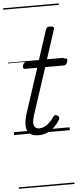

<svg xmlns="http://www.w3.org/2000/svg" viewBox="-76 -922 565 1335"><g transform="rotate(-5 206.5 -255.0)"><path d="M168 16Q130 16 108.5 -1Q87 -18 84.5 -53.5Q82 -89 99 -143L200 -452H116Q105 -452 102.5 -458.5Q100 -465 103 -477Q107 -489 113 -494.5Q119 -500 130 -500H215L283 -709Q287 -721 293.5 -725.5Q300 -730 314 -730Q331 -730 337 -724Q343 -718 338 -706L271 -500H399Q410 -500 412 -494Q414 -488 411 -476Q407 -463 401 -457.5Q395 -452 384 -452H256L149 -126Q133 -75 142 -53Q151 -31 177 -31Q208 -31 235.5 -52.5Q263 -74 281 -102Q285 -109 292.5 -112.5Q300 -116 310 -109Q321 -103 322 -95.5Q323 -88 319 -80Q305 -55 283 -33Q261 -11 232.5 2.5Q204 16 168 16ZM0 365H388V375H0ZM0 -20H388V0H0ZM0 -505H388V-500H0ZM0 -885H388V-875H0Z"/></g></svg>

Font: Playwrite DK Loopet Guides
Style: Regular
Weight: 400
Designer: Veronika Burian, José Scaglione
Foundry: TypeTogether
Version: Version 1.003